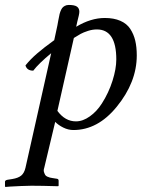

<svg xmlns="http://www.w3.org/2000/svg" viewBox="-39 -511 568 769"><path d="M266.1 -403.8Q324.7 -439 380.9 -439Q417 -439 442.9 -427.7Q468.8 -416.5 482.7 -395.3Q496.6 -374 502.7 -348.1Q508.8 -322.3 508.8 -289.1Q508.8 -181.6 428.2 -83Q352.5 9.8 254.9 9.8Q234.4 9.8 214.6 0Q194.8 -9.8 182.1 -22.9L138.2 161.1Q134.8 170.9 137.2 178.2Q139.6 185.5 142.1 189.7Q144.5 193.8 150.6 196.5Q156.7 199.2 160.9 200.2Q165 201.2 170.9 202.1L189.9 205.1Q195.8 206.5 195.8 212.9V232.9L193.8 234.9Q126 232.9 86.9 232.9Q70.8 232.9 44.9 234.1Q19 235.4 1 236.3L-17.1 237.8L-19 235.8V216.8Q-19 210.9 -8.8 209L9.8 206.1Q34.2 202.1 46.1 192.1Q58.1 182.1 63 161.1L166 -297.9Q116.2 -256.8 94.2 -228Q68.8 -228 63 -249Q82.5 -273.4 109.4 -296.6Q136.2 -319.8 178.2 -350.1L190.9 -409.2Q192.4 -416 194.3 -428.2L198.2 -447.3Q199.2 -454.6 202.6 -464.1Q206.1 -473.6 210 -478.8Q213.9 -483.9 220.7 -487.5Q227.5 -491.2 236.8 -491.2Q259.8 -491.2 269.3 -484.4Q278.8 -477.5 278.8 -463.9Q278.8 -458.5 276.4 -447.8L270.5 -423.8Q267.6 -410.6 266.1 -403.8ZM426.8 -272.9Q426.8 -393.1 349.1 -393.1Q331.5 -393.1 313.2 -387.2Q294.9 -381.3 283.9 -375.2Q272.9 -369.1 256.8 -358.9L190.9 -66.9Q221.7 -24.9 265.1 -24.9Q293 -24.9 320.8 -44.9Q348.6 -64.5 369.1 -96.7Q396.5 -139.6 411.6 -187.5Q426.8 -235.4 426.8 -272.9Z"/></svg>

Font: Linux Libertine G
Style: Italic
Weight: 400
Italic angle: -12°
Designer: Philipp H. Poll
Foundry: Philipp H. Poll
Version: Version 5.1.3